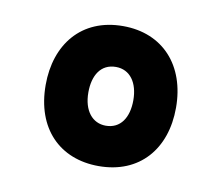

<svg xmlns="http://www.w3.org/2000/svg" viewBox="-47 -625 468 412"><g transform="rotate(10 187.0 -419.5)"><path d="M191 -267C280 -267 333 -329 333 -419C333 -511 278 -572 191 -572C100 -572 49 -507 49 -419C49 -324 106 -267 191 -267ZM191 -355C162 -355 142 -379 142 -419C142 -456 158 -483 191 -483C222 -483 240 -457 240 -419C240 -381 223 -355 191 -355Z"/></g></svg>

Font: Noto Sans ExtraCondensed
Style: Bold Italic
Weight: 700
Width: 2
Italic angle: -12°
Designer: Monotype Design Team
Foundry: Monotype Imaging Inc.
Version: Version 2.013